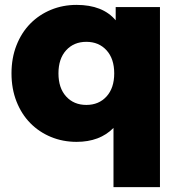

<svg xmlns="http://www.w3.org/2000/svg" viewBox="-20 -571 735 785"><path d="M634 -542V194H444V-48Q388 9 293 9Q237 9 188.5 -11Q140 -31 104 -67.5Q68 -104 47.5 -156Q27 -208 27 -271Q27 -334 47.5 -386Q68 -438 104 -474.5Q140 -511 188.5 -531Q237 -551 293 -551Q400 -551 453 -488V-542ZM447 -271Q447 -331 415.5 -365.5Q384 -400 333 -400Q282 -400 250.5 -365.5Q219 -331 219 -271Q219 -211 250.5 -176.5Q282 -142 333 -142Q384 -142 415.5 -176.5Q447 -211 447 -271Z"/></svg>

Font: CMG Sans ExtraBold
Style: Regular
Weight: 800
Designer: Julieta Ulanovsky
Foundry: Julieta Ulanovsky
Version: Version 7.200